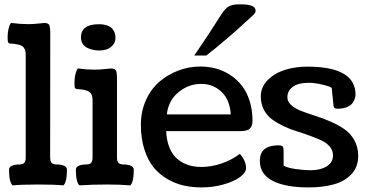

<svg xmlns="http://www.w3.org/2000/svg" viewBox="-20 -837 1661 871"><path d="M207.5 -122.6Q207.5 -115.2 208.3 -111.1Q209 -106.9 211.7 -101.6Q214.4 -96.2 221.2 -93.5Q228 -90.8 238.8 -90.8Q257.3 -90.8 270.5 -85Q283.7 -79.1 283.7 -67.4Q283.7 -10.3 267.6 3.9Q225.6 0 155.3 0Q80.1 0 37.1 3.9Q21 -10.7 21 -67.4Q21 -79.1 34.2 -85Q47.4 -90.8 65.9 -90.8Q85 -90.8 90.8 -98.9Q96.7 -106.9 96.7 -121.6V-590.3Q96.7 -616.2 81.8 -627Q66.9 -637.7 24.4 -639.6Q18.1 -641.1 16.4 -646Q14.6 -650.9 14.6 -667Q14.6 -691.9 20 -710.9Q25.4 -730 30.8 -732.9Q71.3 -727.5 108.4 -727.5Q130.4 -727.5 154.8 -730.2Q179.2 -732.9 180.7 -732.9Q197.8 -732.9 202.9 -724.4Q208 -715.8 208 -685.1Q208 -684.1 208 -682.1Q207.5 -613.3 207.5 -122.6Z M430.2 -607.9Q418.5 -607.9 406.2 -610.1Q394 -612.3 379.6 -618.2Q365.2 -624 356.2 -636.7Q347.2 -649.4 347.2 -667Q347.2 -727.1 428.2 -727.1Q451.2 -727.1 467 -721.2Q482.9 -715.3 490.5 -705.6Q498 -695.8 501 -686.5Q503.9 -677.2 503.9 -666.5Q503.9 -644.5 490.2 -630.4Q476.6 -616.2 461.2 -612.1Q445.8 -607.9 430.2 -607.9ZM510.7 -478.5V-122.6Q510.7 -115.2 511.5 -111.1Q512.2 -106.9 514.9 -101.6Q517.6 -96.2 524.4 -93.5Q531.2 -90.8 542 -90.8Q560.5 -90.8 573.7 -85Q586.9 -79.1 586.9 -67.4Q586.9 -10.3 570.8 3.9Q526.9 0 463.4 0Q397.5 0 340.3 3.9Q324.2 -10.7 324.2 -67.4Q324.2 -79.1 337.4 -85Q350.6 -90.8 369.1 -90.8Q388.2 -90.8 394 -98.9Q399.9 -106.9 399.9 -121.6V-383.8Q399.9 -409.7 385 -420.4Q370.1 -431.2 327.6 -433.1Q321.3 -434.6 319.6 -439.5Q317.9 -444.3 317.9 -460.4Q317.9 -485.4 323.2 -504.4Q328.6 -523.4 334 -526.4Q371.6 -521 406.7 -521Q430.2 -521 456.1 -523.7Q481.9 -526.4 483.4 -526.4Q500.5 -526.4 505.6 -517.8Q510.7 -509.3 510.7 -478.5Z M861.3 -585Q931.2 -687.5 984.4 -772Q1001 -798.3 1017.6 -807.9Q1034.2 -817.4 1067.9 -817.4Q1106.9 -817.4 1123.3 -810.3Q1139.6 -803.2 1139.6 -787.6Q1139.6 -780.8 1133.1 -773.4Q1126.5 -766.1 1109.4 -751Q1092.3 -735.8 1082 -726.1Q1064.9 -709.5 1009.5 -661.9Q954.1 -614.3 915.5 -585ZM1125.5 -288.6Q1125.5 -266.1 1114 -254.2Q1102.5 -242.2 1070.8 -242.2H733.9Q735.8 -197.8 749.5 -165.5Q763.2 -133.3 785.6 -115Q808.1 -96.7 835 -88.1Q861.8 -79.6 893.6 -79.6Q938 -79.6 984.4 -95.2Q1030.8 -110.8 1068.4 -139.2Q1096.2 -106.4 1096.2 -74.7Q1096.2 -53.7 1068.4 -33.4Q1040.5 -13.2 993.2 0Q945.8 13.2 894.5 13.2Q852.5 13.2 814.7 4.9Q776.9 -3.4 740.5 -24.2Q704.1 -44.9 677.7 -76.7Q651.4 -108.4 635.3 -158.2Q619.1 -208 619.1 -271Q619.1 -332.5 642.6 -383.8Q666 -435.1 704.6 -467.5Q743.2 -500 790.8 -517.6Q838.4 -535.2 888.7 -535.2Q925.8 -535.2 960 -525.9Q994.1 -516.6 1024.4 -496.8Q1054.7 -477.1 1077.1 -448.5Q1099.6 -419.9 1112.5 -378.9Q1125.5 -337.9 1125.5 -288.6ZM1026.9 -317.9Q1022.5 -385.7 984.1 -421.1Q945.8 -456.5 892.6 -456.5Q835.9 -456.5 789.8 -418.7Q743.7 -380.9 736.8 -317.9Z M1605 -129.4Q1605 -80.1 1575 -47.6Q1544.9 -15.1 1495.6 -1Q1446.3 13.2 1378.9 13.2Q1275.4 13.2 1217 -16.6Q1158.7 -46.4 1158.7 -107.9Q1158.7 -177.7 1244.1 -177.7Q1257.8 -177.7 1262.2 -172.4Q1266.6 -167 1266.6 -151.9V-85.4Q1284.7 -75.7 1320.1 -70.3Q1355.5 -64.9 1391.6 -64.9Q1434.6 -64.9 1462.6 -82.8Q1490.7 -100.6 1490.7 -131.8Q1490.7 -153.8 1476.6 -171.1Q1462.4 -188.5 1439.5 -199.2Q1416.5 -210 1387 -220.9Q1357.4 -231.9 1326.9 -241.2Q1296.4 -250.5 1266.8 -264.6Q1237.3 -278.8 1214.4 -295.4Q1191.4 -312 1177.2 -338.9Q1163.1 -365.7 1163.1 -399.4Q1163.1 -442.9 1195.3 -474.6Q1227.5 -506.3 1274.2 -520.5Q1320.8 -534.7 1374 -534.7Q1592.8 -534.7 1592.8 -407.7Q1592.8 -399.9 1590.1 -391.1Q1587.4 -382.3 1579.8 -370.6Q1572.3 -358.9 1554.4 -351.3Q1536.6 -343.8 1510.7 -343.8Q1505.9 -343.8 1502.7 -344.7Q1499.5 -345.7 1497.8 -346.9Q1496.1 -348.1 1494.9 -351.3Q1493.7 -354.5 1493.4 -356Q1493.2 -357.4 1492.4 -362.5Q1491.7 -367.7 1491.7 -369.6L1484.9 -438Q1478 -444.8 1442.6 -453.1Q1407.2 -461.4 1381.8 -461.4Q1332 -461.4 1307.9 -442.9Q1283.7 -424.3 1283.7 -396Q1283.7 -375.5 1301.5 -359.9Q1319.3 -344.2 1347.7 -333.3Q1376 -322.3 1410.2 -311.5Q1444.3 -300.8 1478.5 -285.9Q1512.7 -271 1541 -252Q1569.3 -232.9 1587.2 -201.4Q1605 -169.9 1605 -129.4Z"/></svg>

Font: Coustard
Style: Regular
Weight: 400
Foundry: vernon adams
Version: Version 1.000